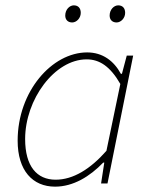

<svg xmlns="http://www.w3.org/2000/svg" viewBox="-20 -686 564 718"><path d="M186 12C254 12 316 -26 366 -78H370L358 0H382L478 -478H454L436 -410H432C406 -458 364 -490 306 -490C174 -490 46 -344 46 -160C46 -48 102 12 186 12ZM188 -14C118 -14 74 -64 74 -166C74 -314 184 -464 304 -464C352 -464 392 -438 430 -372L378 -122C318 -54 254 -14 188 -14ZM250 -602C266 -602 282 -618 282 -638C282 -656 272 -666 256 -666C240 -666 224 -650 224 -628C224 -612 234 -602 250 -602ZM416 -602C432 -602 448 -618 448 -638C448 -656 438 -666 422 -666C406 -666 390 -650 390 -628C390 -612 400 -602 416 -602Z"/></svg>

Font: Source Sans Pro ExtraLight
Style: Italic
Weight: 200
Italic angle: -11°
Designer: Paul D. Hunt
Foundry: Adobe Systems Incorporated
Version: Version 3.006;hotconv 1.0.111;makeotfexe 2.5.65597